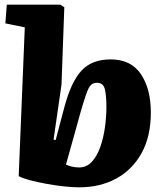

<svg xmlns="http://www.w3.org/2000/svg" viewBox="-20 -787 701 821"><path d="M319 14Q291 14 253.5 10Q216 6 178 -1Q140 -8 108 -16.5Q76 -25 60 -34L86 -670L3 -687L9 -767H238L255 -756L243 -425L209 -190L218 -188L255 -328Q284 -437 328.5 -485Q373 -533 453 -533Q540 -533 582.5 -470Q625 -407 625 -306Q625 -203 585 -131.5Q545 -60 476 -23Q407 14 319 14ZM395 -433Q382 -433 372.5 -426.5Q363 -420 355 -401Q347 -382 335.5 -344.5Q324 -307 307 -244L262 -83Q271 -79 285.5 -75Q300 -71 318 -71Q351 -71 373.5 -96Q396 -121 409.5 -160.5Q423 -200 429 -244.5Q435 -289 435 -329Q435 -377 428.5 -405Q422 -433 395 -433Z"/></svg>

Font: Literata 12pt ExtraBold
Style: Italic
Weight: 800
Italic angle: -2°
Designer: Latin by Veronika Burian and Jose Scaglione. Greek by Irene Vlachou. Cyrillic by Vera Evstafieva
Foundry: TypeTogether
Version: Version 3.002